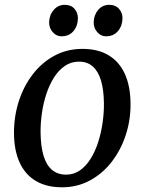

<svg xmlns="http://www.w3.org/2000/svg" viewBox="-20 -773 605 804"><path d="M325.5 -568.3Q390.2 -568.3 434.7 -541.6Q479.2 -514.9 502.6 -463.9Q526 -412.9 526.6 -339.9Q527.4 -271.8 507 -208.9Q486.6 -146 448.5 -96.3Q410.3 -46.6 357.3 -17.7Q304.2 11.3 239.6 11.3Q175.5 11.3 130.8 -14.9Q86 -41.1 62.7 -91.4Q39.3 -141.7 38.6 -213.4Q37.9 -282.6 57.9 -346.3Q77.9 -410 115.8 -460Q153.7 -510.1 206.9 -539.2Q260.1 -568.3 325.5 -568.3ZM310.5 -514.9Q277.4 -514.9 251.3 -496.8Q225.2 -478.7 205.8 -448.1Q186.5 -417.4 173.9 -378.8Q161.3 -340.1 155.4 -298.6Q149.5 -257.1 149.9 -217.5Q150.6 -159.7 162.5 -120.5Q174.4 -81.3 198 -61.5Q221.6 -41.7 256.8 -41.7Q289.3 -41.7 315 -59.7Q340.6 -77.8 359.6 -108.4Q378.6 -139 391 -177.5Q403.4 -216.1 409.4 -257.7Q415.5 -299.3 415.2 -338.8Q414.7 -396.8 403 -435.8Q391.2 -474.8 368.3 -494.9Q345.5 -514.9 310.5 -514.9ZM237.3 -621Q215.8 -621 200.5 -638.7Q185.2 -656.4 185.7 -680.1Q186.7 -710.7 205.2 -731.8Q223.7 -752.8 251.6 -752.8Q277.7 -752.8 292.1 -735.9Q306.6 -718.9 306.2 -696.1Q305.9 -664.6 287.6 -642.8Q269.2 -621 237.3 -621ZM423.9 -621Q402.4 -621 387.1 -638.7Q371.8 -656.4 372.3 -680.1Q373.3 -710.7 391.3 -731.8Q409.3 -752.8 437.8 -752.8Q463.6 -752.8 478.5 -735.9Q493.4 -718.9 492.9 -696.1Q492.4 -664.6 473.9 -642.8Q455.5 -621 423.9 -621Z"/></svg>

Font: Merriweather 7pt Light
Style: Italic
Weight: 300
Italic angle: -7.8°
Designer: Eben Sorkin
Foundry: Eben Sorkin
Version: Version 2.200;gftools[0.9.31]